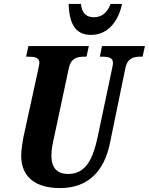

<svg xmlns="http://www.w3.org/2000/svg" viewBox="-20 -949 759 979"><path d="M444 -771C538 -771 587 -852 602 -929H544C526 -881 496 -861 458 -861C421 -861 396 -883 393 -929H330C333 -835 360 -771 444 -771ZM286 10C426 10 511 -72 541 -221L619 -600C629 -653 662 -660 696 -660H707L719 -714H500L489 -660H499C532 -660 556 -656 556 -628C556 -622 554 -609 551 -597L478 -251C455 -143 420 -62 328 -62C271 -62 242 -93 242 -157C242 -187 250 -225 256 -250L331 -602C342 -653 374 -660 410 -660H421L433 -714H125L113 -660H123C157 -660 181 -656 181 -628C181 -622 178 -613 174 -591L100 -252C95 -228 88 -180 88 -155C88 -50 157 10 286 10Z"/></svg>

Font: Noto Serif Condensed Extra
Style: Italic
Weight: 800
Width: 3
Italic angle: -12°
Designer: Monotype Design Team
Foundry: Monotype Imaging Inc.
Version: Version 1.901